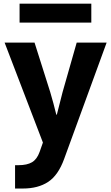

<svg xmlns="http://www.w3.org/2000/svg" viewBox="-20 -827 625 1077"><path d="M89.8 -700.2V-806.6H492.2V-700.2ZM5.9 -587.9H173.8L261.7 -310.5Q280.3 -248 295.9 -183.6H298.8Q312.5 -240.2 331.1 -310.5L410.2 -587.9H578.1L339.8 64.5Q306.6 156.2 250 193.4Q193.4 230.5 108.4 230.5H64.5V99.6H83Q131.8 99.6 159.7 83Q187.5 66.4 202.1 25.4L220.7 -27.3Z"/></svg>

Font: Gothic A1 Black
Style: Regular
Weight: 900
Version: Version 2.50